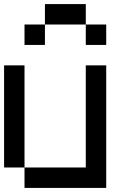

<svg xmlns="http://www.w3.org/2000/svg" viewBox="-20 -920 640 940"><path d="M0 -100V-600H100V-100ZM100 -100H400V-600H500V0H100ZM100 -700V-800H200V-700ZM200 -800V-900H400V-800ZM400 -700V-800H500V-700Z"/></svg>

Font: Galmuri9 Regular
Style: Regular
Weight: 400
Designer: Lee Minseo (quiple)
Version: Version 2.399;hotconv 1.1.1;makeotfexe 2.6.0 DEVELOPMENT